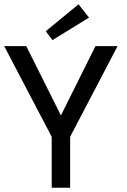

<svg xmlns="http://www.w3.org/2000/svg" viewBox="-20 -875 594 895"><path d="M221 -237.5 -0.5 -660H102.5L264 -337L425 -660H528L307 -237.5V0H221ZM224.5 -688 193.5 -729.5 346 -855 395 -793Z"/></svg>

Font: League Spartan Thin
Style: Regular
Weight: 400
Version: Version 2.002